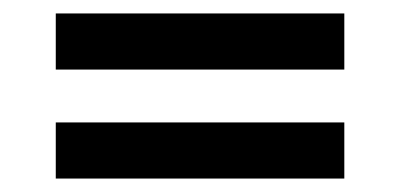

<svg xmlns="http://www.w3.org/2000/svg" viewBox="-20 -392 592 284"><path d="M489.3 -289.1V-372.1H62.5V-289.1ZM489.3 -127.9V-210.9H62.5V-127.9Z"/></svg>

Font: Yaldevi Colombo SemiBold
Style: Regular
Weight: 600
Designer: Sol Matas, Denzil Rajitha, Kosala Senevirathne and Pathum Egodawatta
Foundry: Mooniak
Version: Version 1.020 ; ttfautohint (v1.6)